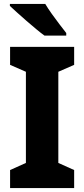

<svg xmlns="http://www.w3.org/2000/svg" viewBox="-20 -951 426 971"><path d="M355 0H31V-91L111 -127V-588L31 -623V-714H355V-623L275 -588V-127L355 -91ZM209 -931Q222 -909 241.5 -881.5Q261 -854 281 -828Q301 -802 315 -784V-771H205Q188 -783 164 -803Q140 -823 114.5 -845Q89 -867 66.5 -887.5Q44 -908 30 -921V-931Z"/></svg>

Font: Noto Sans SemiCondensed ExtraBold
Style: Regular
Weight: 800
Width: 4
Designer: Monotype Design Team
Foundry: Monotype Imaging Inc.
Version: Version 2.013; ttfautohint (v1.8.4.7-5d5b)